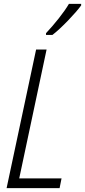

<svg xmlns="http://www.w3.org/2000/svg" viewBox="-20 -969 438 989"><path d="M217 -798V-789H250C296 -824 369 -901 398 -941V-949H335C310 -906 262 -846 217 -798ZM14 0H287L297 -50H79L220 -714H166Z"/></svg>

Font: Noto Sans Condensed Light
Style: Italic
Weight: 300
Width: 3
Italic angle: -12°
Designer: Monotype Design Team
Foundry: Monotype Imaging Inc.
Version: Version 2.013